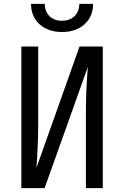

<svg xmlns="http://www.w3.org/2000/svg" viewBox="-20 -970 640 990"><path d="M90 0V-730H177V-320Q177 -284 175.5 -243.5Q174 -203 172 -166.5Q170 -130 168 -105L390 -730H510V0H423V-410Q423 -447 424.5 -487.5Q426 -528 428.5 -564.5Q431 -601 433 -625L210 0ZM300 -805Q228 -805 184 -845Q140 -885 140 -950H211Q211 -911 235 -887Q259 -863 299 -863Q340 -863 364.5 -887Q389 -911 389 -950H460Q460 -885 416 -845Q372 -805 300 -805Z"/></svg>

Font: JetBrains Mono
Style: Regular
Weight: 400
Monospace: yes
Designer: Philipp Nurullin, Konstantin Bulenkov
Foundry: JetBrains
Version: Version 2.305